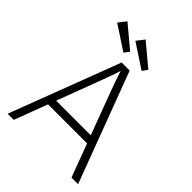

<svg xmlns="http://www.w3.org/2000/svg" viewBox="-251 -1024 1150 1150"><g transform="rotate(45 323.5 -449.5)"><path d="M25 0 291 -700H359L622 0H566L385 -484Q373 -515 364.5 -539Q356 -563 348 -585Q340 -607 332 -631.5Q324 -656 314 -687H331Q321 -654 312.5 -629Q304 -604 295.5 -581.5Q287 -559 278 -534.5Q269 -510 257 -478L77 0ZM134 -211 153 -261H496L515 -211ZM411 -749 257 -850 295 -899 435 -782ZM141 -899 281 -782 257 -749 103 -850Z"/></g></svg>

Font: Mach ExtraLight
Style: Regular
Weight: 250
Version: Version 1.002